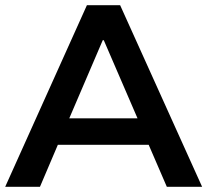

<svg xmlns="http://www.w3.org/2000/svg" viewBox="-25 -720 799 740"><path d="M548 -162H198L129 0H-5L310 -700H438L754 0H618ZM371 -565 242 -264H505L375 -565Z"/></svg>

Font: CMG Sans SemiBold
Style: Regular
Weight: 600
Designer: Julieta Ulanovsky
Foundry: Julieta Ulanovsky
Version: Version 7.200